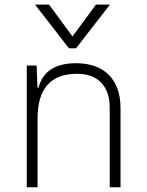

<svg xmlns="http://www.w3.org/2000/svg" viewBox="-20 -796 626 816"><path d="M446.3 0H492.2V-336.9C492.2 -458 423.3 -527.3 303.2 -527.3C215.3 -527.3 162.6 -493.2 143.6 -423.8H139.2L135.7 -517.6H93.8V0H139.6V-293C139.6 -419.9 196.3 -482.4 307.6 -482.4C395 -482.4 446.3 -430.7 446.3 -338.9ZM272.9 -590.8H303.2L447.3 -776.4H387.7L288.1 -641.1L188.5 -776.4H128.9Z"/></svg>

Font: Cascadia Mono PL ExtraLight
Style: Regular
Weight: 200
Monospace: yes
Designer: Aaron Bell
Foundry: Saja Typeworks
Version: Version 2404.023